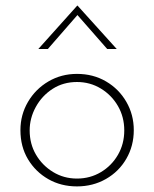

<svg xmlns="http://www.w3.org/2000/svg" viewBox="-20 -659 551 686"><path d="M53 -194Q53 -249 80 -295Q107 -341 153 -368Q199 -395 255 -395Q313 -395 359 -368Q405 -341 431.5 -295Q458 -249 458 -194Q458 -138 431.5 -92Q405 -46 358.5 -19.5Q312 7 255 7Q198 7 152.5 -19Q107 -45 80 -90Q53 -135 53 -194ZM86 -193Q86 -145 108.5 -106.5Q131 -68 169.5 -44.5Q208 -21 255 -21Q302 -21 340.5 -44Q379 -67 401.5 -106Q424 -145 424 -193Q424 -241 401.5 -280Q379 -319 340.5 -342.5Q302 -366 255 -366Q206 -366 168 -341.5Q130 -317 108 -277Q86 -237 86 -193ZM363 -484 249 -614 266 -616 151 -484H117L256 -639H257L397 -484Z"/></svg>

Font: Josefin Sans Thin ExtraLight
Style: Regular
Weight: 250
Version: Version 2.001